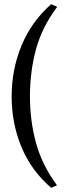

<svg xmlns="http://www.w3.org/2000/svg" viewBox="-20 -762 325 923"><path d="M36 -298Q36 -428 83.5 -543Q131 -658 226 -742L255 -729Q182 -632 153 -525Q124 -418 124 -299Q124 -182 153 -75.5Q182 31 254 129L226 141Q130 58 83 -55.5Q36 -169 36 -298Z"/></svg>

Font: Taviraj Medium
Style: Regular
Weight: 500
Designer: Katatrad Team
Foundry: CadsonDemak
Version: Version 1.030